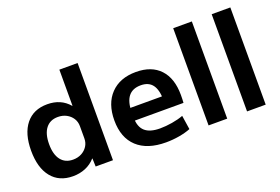

<svg xmlns="http://www.w3.org/2000/svg" viewBox="-99 -1038 1976 1355"><g transform="rotate(-20 889.5 -360.0)"><path d="M253 10Q149 10 92 -61Q35 -132 35 -260Q35 -388 92 -459Q149 -530 253 -530Q304 -530 344.5 -512.5Q385 -495 416 -459H418V-730H555V0H425L423 -61H421Q390 -26 347 -8Q304 10 253 10ZM293 -100Q329 -100 357 -115Q385 -130 401.5 -155.5Q418 -181 418 -214V-306Q418 -339 401.5 -364.5Q385 -390 357 -405Q329 -420 293 -420Q234 -420 202 -378.5Q170 -337 170 -260Q170 -183 202 -141.5Q234 -100 293 -100Z M951 10Q811 10 735.5 -60Q660 -130 660 -260Q660 -386 729 -458Q798 -530 919 -530Q1036 -530 1099.5 -462Q1163 -394 1163 -269Q1163 -255 1162.5 -237Q1162 -219 1161 -210H737V-305H1054L1035 -276Q1035 -354 1006.5 -392Q978 -430 919 -430Q857 -430 826 -390.5Q795 -351 795 -273V-233Q795 -163 832 -130Q869 -97 945 -97Q988 -97 1036 -105Q1084 -113 1121 -127L1137 -22Q1100 -7 1050.5 1.5Q1001 10 951 10Z M1273 0V-730H1413V0Z M1562 0V-730H1702V0Z"/></g></svg>

Font: M PLUS 1
Style: Bold
Weight: 700
Designer: Coji Morishita
Foundry: UNDERFOREST DESIGN
Version: Version 1.001